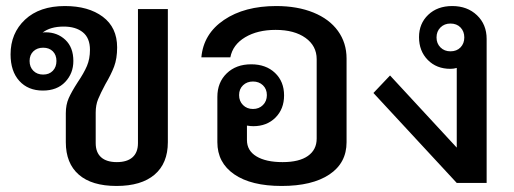

<svg xmlns="http://www.w3.org/2000/svg" viewBox="-20 -606 1702 636"><path d="M536 -576V-135Q536 -65 492 -27.5Q448 10 366 10Q284 10 241 -27.5Q198 -65 198 -135V-231Q198 -259 207.5 -280.5Q217 -302 237 -333Q258 -364 268 -387.5Q278 -411 278 -441Q278 -480 254.5 -499Q231 -518 191 -518Q147 -518 121 -498Q124 -499 131 -499Q170 -499 196.5 -474Q223 -449 223 -404Q223 -363 196 -334.5Q169 -306 122 -306Q73 -306 44 -338Q15 -370 15 -426Q15 -496 63 -541Q111 -586 195 -586Q273 -586 320.5 -550.5Q368 -515 368 -449Q368 -412 358 -385.5Q348 -359 329 -327Q313 -297 305 -277.5Q297 -258 297 -233V-132Q297 -101 315 -85Q333 -69 367 -69Q401 -69 419 -85Q437 -101 437 -132V-576ZM123 -448Q103 -448 90.5 -436Q78 -424 78 -404Q78 -384 90.5 -371.5Q103 -359 123 -359Q143 -359 155 -371.5Q167 -384 167 -404Q167 -424 155 -436Q143 -448 123 -448Z M1128 -412V-135Q1128 -66 1071 -28Q1014 10 913 10Q812 10 756 -28.5Q700 -67 700 -135V-285Q700 -333 731 -363Q762 -393 812 -393Q861 -393 891 -364.5Q921 -336 921 -290Q921 -245 892.5 -216.5Q864 -188 819 -188Q810 -188 798 -190V-142Q798 -107 829.5 -88Q861 -69 916 -69Q971 -69 1000 -89.5Q1029 -110 1029 -147V-410Q1029 -454 992 -480.5Q955 -507 893 -507Q833 -507 792 -482.5Q751 -458 743 -416H647Q654 -494 722 -540Q790 -586 895 -586Q965 -586 1018 -564.5Q1071 -543 1099.5 -503.5Q1128 -464 1128 -412ZM772 -291Q772 -271 785 -258Q798 -245 818 -245Q838 -245 851 -258Q864 -271 864 -291Q864 -311 851 -323.5Q838 -336 818 -336Q798 -336 785 -323.5Q772 -311 772 -291Z M1592 -477V0H1493L1217 -298L1272 -356L1493 -117V-381Q1483 -378 1472 -378Q1426 -378 1397 -407.5Q1368 -437 1368 -483Q1368 -528 1398.5 -557Q1429 -586 1478 -586Q1528 -586 1560 -555.5Q1592 -525 1592 -477ZM1518 -482Q1518 -502 1505.5 -515Q1493 -528 1472 -528Q1452 -528 1439 -515Q1426 -502 1426 -482Q1426 -462 1439 -449Q1452 -436 1472 -436Q1493 -436 1505.5 -449Q1518 -462 1518 -482Z"/></svg>

Font: Sarabun Medium
Style: Regular
Weight: 500
Designer: Suppakit Chalermlarp | Katatrad Co.,Ltd.
Foundry: Cadson Demak Co.,Ltd.
Version: Version 1.000; ttfautohint (v1.6)